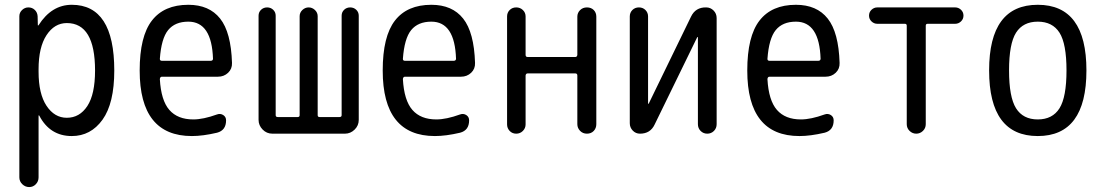

<svg xmlns="http://www.w3.org/2000/svg" viewBox="-20 -550 4540 790"><path d="M138.7 -264.6V-254.9Q138.7 -164.1 171.4 -114.7Q204.1 -65.4 254.9 -65.4Q307.6 -65.4 339.4 -113.8Q371.1 -162.1 371.1 -259.8Q371.1 -455.1 254.9 -455.1Q204.1 -455.1 171.4 -405.3Q138.7 -355.5 138.7 -264.6ZM59.6 179.7V-483.4Q59.6 -498 70.8 -508.8Q82 -519.5 96.7 -519.5Q112.3 -519.5 123 -509.3Q133.8 -499 134.8 -483.4L135.7 -446.3Q135.7 -445.3 136.7 -445.3Q138.7 -445.3 138.7 -446.3Q192.4 -530.3 275.4 -530.3Q450.2 -530.3 450.2 -259.8Q450.2 -125 401.9 -57.6Q353.5 9.8 275.4 9.8Q185.5 9.8 141.6 -74.2Q141.6 -75.2 139.6 -75.2Q138.7 -75.2 138.7 -74.2V179.7Q138.7 196.3 127.4 208Q116.2 219.7 100.1 219.7Q84 219.7 71.8 208Q59.6 196.3 59.6 179.7Z M754.9 -460.9Q700.2 -460.9 671.9 -426.3Q643.6 -391.6 637.7 -307.6Q637.7 -299.8 646.5 -299.8H846.7Q855.5 -299.8 856.4 -307.6Q851.6 -460.9 754.9 -460.9ZM769.5 9.8Q554.7 9.8 554.7 -259.8Q554.7 -400.4 605 -465.3Q655.3 -530.3 754.9 -530.3Q840.8 -530.3 885.7 -473.6Q930.7 -417 934.6 -291Q935.5 -266.6 918.5 -250.5Q901.4 -234.4 877 -234.4H646.5Q638.7 -234.4 637.7 -224.6Q642.6 -136.7 676.8 -97.7Q710.9 -58.6 775.4 -58.6Q816.4 -58.6 873 -79.1Q886.7 -84 898.4 -76.7Q910.2 -69.3 910.2 -54.7Q910.2 -13.7 873 -3.9Q814.5 9.8 769.5 9.8Z M1100.6 0Q1077.1 0 1060.5 -17.1Q1043.9 -34.2 1043.9 -56.6V-485.4Q1043.9 -500 1054.2 -509.8Q1064.5 -519.5 1079.1 -519.5Q1093.8 -519.5 1104 -509.8Q1114.3 -500 1114.3 -485.4V-76.2Q1114.3 -68.4 1123 -68.4H1205.1Q1212.9 -68.4 1212.9 -76.2V-483.4Q1212.9 -498 1224.1 -508.8Q1235.4 -519.5 1250 -519.5Q1264.6 -519.5 1275.9 -508.8Q1287.1 -498 1287.1 -483.4V-76.2Q1287.1 -68.4 1294.9 -68.4H1377Q1385.7 -68.4 1385.7 -76.2V-485.4Q1385.7 -500 1396 -509.8Q1406.2 -519.5 1420.9 -519.5Q1435.5 -519.5 1445.8 -509.8Q1456.1 -500 1456.1 -485.4V-56.6Q1456.1 -33.2 1439 -16.6Q1421.9 0 1399.4 0Z M1754.9 -460.9Q1700.2 -460.9 1671.9 -426.3Q1643.6 -391.6 1637.7 -307.6Q1637.7 -299.8 1646.5 -299.8H1846.7Q1855.5 -299.8 1856.4 -307.6Q1851.6 -460.9 1754.9 -460.9ZM1769.5 9.8Q1554.7 9.8 1554.7 -259.8Q1554.7 -400.4 1605 -465.3Q1655.3 -530.3 1754.9 -530.3Q1840.8 -530.3 1885.7 -473.6Q1930.7 -417 1934.6 -291Q1935.5 -266.6 1918.5 -250.5Q1901.4 -234.4 1877 -234.4H1646.5Q1638.7 -234.4 1637.7 -224.6Q1642.6 -136.7 1676.8 -97.7Q1710.9 -58.6 1775.4 -58.6Q1816.4 -58.6 1873 -79.1Q1886.7 -84 1898.4 -76.7Q1910.2 -69.3 1910.2 -54.7Q1910.2 -13.7 1873 -3.9Q1814.5 9.8 1769.5 9.8Z M2066.4 -38.1V-482.4Q2066.4 -498 2077.1 -508.8Q2087.9 -519.5 2104 -519.5Q2120.1 -519.5 2131.3 -508.8Q2142.6 -498 2142.6 -482.4V-324.2Q2142.6 -315.4 2151.4 -315.4H2346.7Q2354.5 -315.4 2355.5 -324.2V-481.4Q2355.5 -497.1 2366.7 -508.3Q2377.9 -519.5 2395 -519.5Q2412.1 -519.5 2422.9 -508.8Q2433.6 -498 2433.6 -481.4V-39.1Q2433.6 -22.5 2422.9 -11.2Q2412.1 0 2395 0Q2377.9 0 2366.7 -11.7Q2355.5 -23.4 2355.5 -39.1V-239.3Q2355.5 -248 2346.7 -248H2151.4Q2143.6 -248 2142.6 -239.3V-38.1Q2142.6 -22.5 2131.3 -11.2Q2120.1 0 2104 0Q2087.9 0 2077.1 -11.2Q2066.4 -22.5 2066.4 -38.1Z M2613.3 0Q2595.7 0 2583.5 -12.7Q2571.3 -25.4 2571.3 -43V-482.4Q2571.3 -498 2582 -508.8Q2592.8 -519.5 2608.9 -519.5Q2625 -519.5 2635.7 -508.8Q2646.5 -498 2646.5 -482.4V-124Q2646.5 -123 2647.5 -123Q2649.4 -123 2649.4 -124L2823.2 -481.4Q2841.8 -520.5 2885.7 -519.5Q2903.3 -519.5 2916 -506.8Q2928.7 -494.1 2928.7 -475.6V-39.1Q2928.7 -22.5 2917.5 -11.2Q2906.2 0 2890.1 0Q2874 0 2862.8 -11.2Q2851.6 -22.5 2851.6 -39.1V-396.5Q2851.6 -397.5 2850.6 -397.5Q2848.6 -397.5 2848.6 -396.5L2673.8 -38.1Q2656.2 0 2613.3 0Z M3254.9 -460.9Q3200.2 -460.9 3171.9 -426.3Q3143.6 -391.6 3137.7 -307.6Q3137.7 -299.8 3146.5 -299.8H3346.7Q3355.5 -299.8 3356.4 -307.6Q3351.6 -460.9 3254.9 -460.9ZM3269.5 9.8Q3054.7 9.8 3054.7 -259.8Q3054.7 -400.4 3105 -465.3Q3155.3 -530.3 3254.9 -530.3Q3340.8 -530.3 3385.7 -473.6Q3430.7 -417 3434.6 -291Q3435.5 -266.6 3418.5 -250.5Q3401.4 -234.4 3377 -234.4H3146.5Q3138.7 -234.4 3137.7 -224.6Q3142.6 -136.7 3176.8 -97.7Q3210.9 -58.6 3275.4 -58.6Q3316.4 -58.6 3373 -79.1Q3386.7 -84 3398.4 -76.7Q3410.2 -69.3 3410.2 -54.7Q3410.2 -13.7 3373 -3.9Q3314.5 9.8 3269.5 9.8Z M3589.8 -452.1Q3576.2 -452.1 3565.9 -461.9Q3555.7 -471.7 3555.7 -485.8Q3555.7 -500 3565.9 -509.8Q3576.2 -519.5 3589.8 -519.5H3910.2Q3923.8 -519.5 3934.1 -509.8Q3944.3 -500 3944.3 -485.8Q3944.3 -471.7 3934.1 -461.9Q3923.8 -452.1 3910.2 -452.1H3796.9Q3789.1 -452.1 3789.1 -444.3V-39.1Q3789.1 -22.5 3777.3 -11.2Q3765.6 0 3750 0Q3734.4 0 3722.7 -11.2Q3710.9 -22.5 3710.9 -39.1V-444.3Q3710.9 -452.1 3703.1 -452.1Z M4339.4 -415.5Q4310.5 -460.9 4250 -460.9Q4189.5 -460.9 4160.6 -415.5Q4131.8 -370.1 4131.8 -260.3Q4131.8 -150.4 4160.6 -104.5Q4189.5 -58.6 4250 -58.6Q4310.5 -58.6 4339.4 -104.5Q4368.2 -150.4 4368.2 -260.3Q4368.2 -370.1 4339.4 -415.5ZM4450.2 -260.3Q4450.2 9.8 4250 9.8Q4049.8 9.8 4049.8 -260.3Q4049.8 -530.3 4250 -530.3Q4450.2 -530.3 4450.2 -260.3Z"/></svg>

Font: Rounded Mgen+ 2m regular
Style: Regular
Weight: 400
Designer: [Source Han Sans]
Ryoko NISHIZUKA  (kana & ideographs); Paul D. Hunt (Latin, Greek & Cyrillic); Wenlong ZHANG  (bopomofo
Version: Version 1.059.20150602